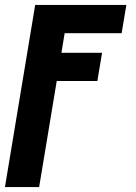

<svg xmlns="http://www.w3.org/2000/svg" viewBox="-28 -540 548 775"><path d="M-8 215 114 -520H482L463 -406H233L220 -327H384L365 -213H201L130 215Z"/></svg>

Font: Iosevka Term Curly Heavy
Style: Italic
Weight: 900
Italic angle: -9°
Designer: Belleve Invis
Foundry: Belleve Invis
Version: Version 32.3.0